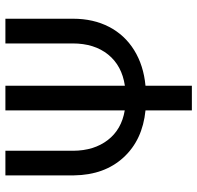

<svg xmlns="http://www.w3.org/2000/svg" viewBox="-30 -722 751 732"><g transform="rotate(-90 346.0 -355.5)"><path d="M385.7 -255.4Q461.9 -266.6 504.4 -319.1Q546.9 -371.6 546.9 -454.6V-710.9H641.1V-453.1Q641.1 -375.5 610.1 -315.7Q579.1 -255.9 521.2 -220Q463.4 -184.1 385.7 -176.8V0H291.5V-176.8Q178.7 -188 112.1 -260.7Q45.4 -333.5 43.9 -449.2V-710.9H137.7V-452.6Q138.2 -373 178.5 -320.6Q218.8 -268.1 291.5 -255.9V-710.9H385.7Z"/></g></svg>

Font: Roboto-ThirdPerson-AD3FC
Style: ThirdPerson-AD3FC
Weight: 400
Designer: Google
Version: Version 2.137; 2017